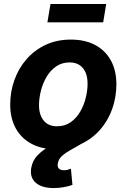

<svg xmlns="http://www.w3.org/2000/svg" viewBox="-20 -745 643 973"><path d="M263.2 11.2Q190.4 11.2 138.7 -16.8Q86.9 -44.9 59.3 -95.7Q31.7 -146.5 31.7 -214.8Q31.7 -280.3 53 -339.6Q74.2 -398.9 114.5 -445.1Q154.8 -491.2 211.4 -517.8Q268.1 -544.4 338.9 -544.4Q411.6 -544.4 463.4 -516.4Q515.1 -488.3 542.5 -437.5Q569.8 -386.7 569.8 -318.4Q569.8 -253.4 549.1 -194.1Q528.3 -134.8 488.3 -88.6Q448.2 -42.5 391.6 -15.6Q335 11.2 263.2 11.2ZM269 -105Q308.6 -105 337.9 -125.5Q367.2 -146 386.2 -178.7Q405.3 -211.4 414.6 -249.3Q423.8 -287.1 423.8 -321.3Q423.8 -354.5 413.3 -378.4Q402.8 -402.3 382.6 -415.5Q362.3 -428.7 333 -428.7Q293.5 -428.7 264.2 -408.2Q234.9 -387.7 215.8 -355.2Q196.8 -322.8 187.3 -284.9Q177.7 -247.1 177.7 -211.9Q177.7 -163.1 201.4 -134Q225.1 -105 269 -105ZM252.9 208Q192.4 208 161.4 181.4Q130.4 154.8 138.2 106.4Q145 67.4 171.4 40.8Q197.8 14.2 235.8 -6.6Q273.9 -27.3 316.4 -48.3Q358.9 -69.3 398.2 -96.9Q437.5 -124.5 466.1 -165.3Q494.6 -206.1 504.9 -266.1H565.9Q554.7 -199.2 530.3 -153.3Q505.9 -107.4 473.9 -76.9Q441.9 -46.4 408.4 -25.9Q375 -5.4 345.7 10.5Q316.4 26.4 296.6 43Q276.9 59.6 272.9 83.5Q270 99.6 277.8 108.6Q285.6 117.7 305.2 117.7Q314.5 117.7 322.8 115.5Q331.1 113.3 339.4 109.9L347.2 191.9Q329.1 198.7 303.7 203.4Q278.3 208 252.9 208ZM518.1 -724.6 502.9 -631.8H220.2L235.8 -724.6Z"/></svg>

Font: Inter 20pt
Style: Bold Italic
Weight: 700
Italic angle: -9.3988°
Version: Version 4.001;git-66647c0bb